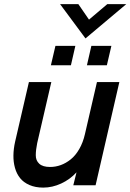

<svg xmlns="http://www.w3.org/2000/svg" viewBox="-20 -876 617 908"><path d="M384.3 -694.3 264.2 -856.4H350.6L400.9 -783.2L487.3 -856.4H577.1ZM220.7 -567.4 242.2 -659.2H336.4L315.4 -567.4ZM391.1 -567.4 412.1 -659.2H506.8L485.4 -567.4ZM184.6 11.2Q147.5 11.2 119.4 -1Q91.3 -13.2 75 -33.7Q58.6 -54.2 50.8 -82Q43 -109.9 43.5 -140.9Q43.9 -171.9 51.3 -205.1L116.7 -487.8H222.7L155.8 -198.7Q149.4 -167 149.2 -142.1Q148.9 -117.2 165.5 -101.8Q182.1 -86.4 216.8 -86.4Q242.7 -86.4 267.1 -95.2Q291.5 -104 314.2 -122.1Q336.9 -140.1 354.7 -170.9Q372.6 -201.7 381.8 -242.2L438.5 -487.8H544.4L432.1 0H326.7L341.8 -61Q311 -27.3 269.3 -8.1Q227.5 11.2 184.6 11.2Z"/></svg>

Font: HK Grotesk SemiBold Italic
Style: Regular
Weight: 600
Italic angle: -13°
Designer: Alfredo Marco Pradil and Stefan Peev
Foundry: Hanken Design Co.
Version: Version 1.000;PS 001.000;hotconv 1.0.88;makeotf.lib2.5.64775